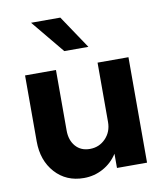

<svg xmlns="http://www.w3.org/2000/svg" viewBox="-86 -826 793 918"><g transform="rotate(-10 311.0 -367.5)"><path d="M248 20Q162 20 108.5 -39.5Q55 -99 55 -192V-512H205V-218Q205 -171 230.5 -141.5Q256 -112 300 -112Q345 -112 376 -144Q407 -176 407 -224V-512H557V0H411V-69Q384 -27 341 -3.5Q298 20 248 20ZM127 -755H269L377 -594H260Z"/></g></svg>

Font: Metropolitano
Style: Bold
Weight: 700
Designer: Fonts by Alex Slobzheninov & Chris M. Simpson / Changes by Cristiano Sobral
Foundry: Fonts by Alex Slobzheninov & Chris M. Simpson / Changes by Cristiano Sobral
Version: Version 1.00;August 30, 2020;FontCreator 13.0.0.2681 64-bit